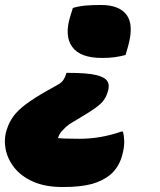

<svg xmlns="http://www.w3.org/2000/svg" viewBox="-22 -590 642 772"><path d="M271 -558Q294 -565 320.5 -567.5Q347 -570 384 -570Q458 -570 487.5 -529.5Q517 -489 493 -404L483 -369Q461 -363 439 -360Q417 -357 388 -357Q300 -357 268 -402Q236 -447 261 -526ZM230 162Q160 162 111.5 140.5Q63 119 35.5 84Q8 49 0.5 9Q-7 -31 5 -68L6 -71Q15 -99 32 -122.5Q49 -146 81.5 -170.5Q114 -195 167 -225L208 -248Q225 -257 232.5 -268Q240 -279 244 -293L245 -297H255Q327 -297 363.5 -288.5Q400 -280 410 -263Q420 -246 411 -220L410 -217Q405 -201 395 -187Q385 -173 363 -157Q341 -141 299 -116L272 -100Q253 -89 242 -78.5Q231 -68 224 -60Q218 -52 215.5 -46Q213 -40 211 -35Q232 -32 298 -32Q383 -32 466 -61H472Q477 -44 477.5 -23Q478 -2 472 24Q465 55 451.5 77Q438 99 421 113Q390 138 346 150Q302 162 230 162Z"/></svg>

Font: Recursive Sn Csl St XBk
Style: Italic
Weight: 1000
Italic angle: -15°
Version: Version 1.085;hotconv 1.1.0;makeotfexe 2.6.0; ttfautohint (v